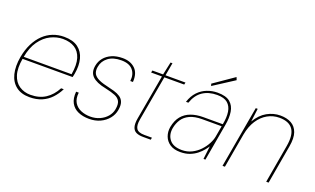

<svg xmlns="http://www.w3.org/2000/svg" viewBox="-76 -1088 2458 1499"><g transform="rotate(20 1153.0 -338.5)"><path d="M216 12Q147 12 103.5 -22Q60 -56 45 -117Q30 -178 44 -259Q56 -324 81 -373.5Q106 -423 141 -456.5Q176 -490 219.5 -507Q263 -524 312 -524Q386 -524 428.5 -492Q471 -460 485 -405.5Q499 -351 487 -283Q486 -274 484 -267.5Q482 -261 480 -251H54L57 -269H465Q479 -352 463 -403.5Q447 -455 407.5 -480Q368 -505 309 -505Q258 -505 208 -480.5Q158 -456 120 -403Q82 -350 67 -265L65 -255Q50 -170 67 -115.5Q84 -61 124.5 -34.5Q165 -8 217 -8Q290 -8 341.5 -41.5Q393 -75 426 -138H448Q426 -94 394 -60Q362 -26 318 -7Q274 12 216 12Z M711 12Q659 12 619.5 -5.5Q580 -23 560 -59.5Q540 -96 545 -153H567Q561 -102 580.5 -70Q600 -38 636 -23Q672 -8 715 -8Q757 -8 792.5 -24Q828 -40 851.5 -67.5Q875 -95 881 -129Q889 -173 877 -196.5Q865 -220 834.5 -232.5Q804 -245 753 -256Q712 -264 683.5 -276.5Q655 -289 638.5 -305.5Q622 -322 616.5 -344Q611 -366 616 -394Q623 -433 647 -462Q671 -491 709.5 -507.5Q748 -524 798 -524Q863 -524 902 -487Q941 -450 936 -376H914Q921 -433 890.5 -468.5Q860 -504 794 -504Q726 -504 685.5 -473Q645 -442 637 -393Q632 -367 639 -345Q646 -323 673 -306Q700 -289 753 -277Q789 -269 819.5 -260Q850 -251 871.5 -236.5Q893 -222 902 -197Q911 -172 904 -132Q897 -91 870.5 -58.5Q844 -26 803.5 -7Q763 12 711 12Z M1157 0Q1121 0 1098.5 -11Q1076 -22 1068 -49Q1060 -76 1068 -122L1134 -494H1044L1048 -512H1137L1160 -619H1176L1157 -512H1323L1319 -494H1154L1088 -122Q1078 -67 1094.5 -42.5Q1111 -18 1161 -18H1224L1221 0Z M1469 12Q1416 12 1383 -10Q1350 -32 1336.5 -68Q1323 -104 1330 -145Q1341 -203 1370 -238Q1399 -273 1444 -289.5Q1489 -306 1545 -306H1708Q1720 -367 1713 -411.5Q1706 -456 1677 -481Q1648 -506 1590 -506Q1519 -506 1470 -473Q1421 -440 1398 -372H1378Q1395 -425 1427 -458.5Q1459 -492 1500.5 -508Q1542 -524 1587 -524Q1657 -524 1691 -495.5Q1725 -467 1732.5 -418Q1740 -369 1729 -309L1675 0H1659L1672 -109Q1664 -96 1647.5 -75.5Q1631 -55 1606.5 -35Q1582 -15 1548 -1.5Q1514 12 1469 12ZM1476 -7Q1520 -7 1557 -25.5Q1594 -44 1621.5 -73Q1649 -102 1666.5 -135Q1684 -168 1689 -197L1705 -288H1545Q1481 -288 1441 -269Q1401 -250 1380 -218Q1359 -186 1351 -144Q1341 -86 1372.5 -46.5Q1404 -7 1476 -7ZM1520 -555 1515 -573 1683 -689 1692 -666Z M1817 0 1907 -512H1923L1909 -402Q1947 -466 1999.5 -495Q2052 -524 2109 -524Q2162 -524 2199.5 -503.5Q2237 -483 2253 -438.5Q2269 -394 2256 -321L2200 0H2180L2235 -316Q2252 -413 2219.5 -459Q2187 -505 2107 -505Q2055 -505 2009.5 -479.5Q1964 -454 1932 -405Q1900 -356 1887 -285L1837 0Z"/></g></svg>

Font: DM Sans 12pt Thin
Style: Italic
Weight: 250
Italic angle: -10°
Version: Version 4.004;gftools[0.9.30]